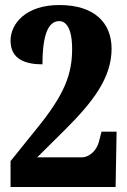

<svg xmlns="http://www.w3.org/2000/svg" viewBox="-20 -744 506 764"><path d="M22 0H440L444 -220H384L375 -185C364 -138 329 -118 307 -118H128L240 -229C348 -337 424 -433 424 -550C424 -654 355 -724 216 -724C84 -724 22 -651 22 -582C22 -507 83 -488 149 -488C149 -611 174 -660 216 -660C243 -660 267 -631 267 -549C267 -448 236 -368 130 -237L22 -103Z"/></svg>

Font: Noto Serif Hebrew ExtraCondensed Black
Style: Regular
Weight: 900
Width: 2
Designer: Monotype Design Team
Foundry: Monotype Imaging Inc.
Version: Version 2.004